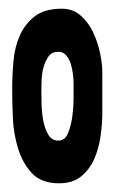

<svg xmlns="http://www.w3.org/2000/svg" viewBox="-20 -766 263 441"><path d="M122 -746Q147 -746 164.5 -731Q182 -716 193 -693.5Q204 -671 209.5 -645.5Q215 -620 215 -600V-507Q215 -482 211 -453.5Q207 -425 196.5 -401Q186 -377 166.5 -361Q147 -345 116 -345Q75 -345 53.5 -368Q32 -391 21.5 -425Q11 -459 9.5 -496Q8 -533 8 -562Q8 -593 11 -626Q14 -659 26 -685.5Q38 -712 60.5 -729Q83 -746 122 -746ZM75 -555Q75 -544 75.5 -525.5Q76 -507 79.5 -488.5Q83 -470 91 -456.5Q99 -443 114 -443Q129 -443 136 -459.5Q143 -476 146 -498Q149 -520 149 -542Q149 -564 149 -575Q149 -584 147.5 -596Q146 -608 142.5 -619.5Q139 -631 132 -639Q125 -647 114 -647Q99 -647 91.5 -636.5Q84 -626 80 -611.5Q76 -597 75.5 -581Q75 -565 75 -555Z"/></svg>

Font: Reclame
Style: Regular
Weight: 400
Designer: Peter Wiegel
Foundry: Peter Wiegel
Version: Version 1.000